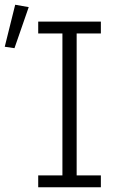

<svg xmlns="http://www.w3.org/2000/svg" viewBox="-43 -789 508 809"><path d="M78 -759 18 -586 -23 -592 21 -769ZM382 0H118V-50H220V-648H118V-698H382V-648H280V-50H382Z"/></svg>

Font: IBM Plex Sans Light
Style: Regular
Weight: 300
Designer: Mike Abbink, Paul van der Laan, Pieter van Rosmalen
Foundry: Bold Monday
Version: Version 3.0